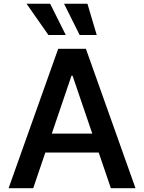

<svg xmlns="http://www.w3.org/2000/svg" viewBox="-20 -982 752 1002"><path d="M153.4 0 216.6 -186.1H495L558.6 0H687.1L428.3 -727.3H283.7L24.9 0ZM118.6 -962.4 232.6 -799.4H323.2L241.8 -962.4ZM250.4 -284.8 353 -586.6H358.7L461.6 -284.8ZM314.3 -962.4 395.6 -799.4H484.7L436.4 -962.4Z"/></svg>

Font: Magic Ui Pro Semi Bold
Style: Regular
Weight: 600
Designer: Stefan Endress, Andreas Faust
Version: Version 1.000;FEAKit 1.0